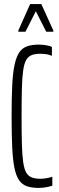

<svg xmlns="http://www.w3.org/2000/svg" viewBox="-20 -915 292 943"><path d="M172 8Q137 8 113 0Q89 -8 74 -29.5Q59 -51 51 -90Q43 -129 40 -191Q37 -253 37 -344Q37 -434 40 -495.5Q43 -557 51.5 -596.5Q60 -636 74.5 -657.5Q89 -679 113 -687.5Q137 -696 172 -696Q183 -696 195 -694.5Q207 -693 218 -690.5Q229 -688 235 -684V-641Q228 -644 218 -646.5Q208 -649 197.5 -650Q187 -651 178 -651Q153 -651 136 -644.5Q119 -638 109 -621Q99 -604 94 -570Q89 -536 87.5 -481Q86 -426 86 -344Q86 -262 87.5 -207Q89 -152 94 -118Q99 -84 109 -67Q119 -50 136 -43.5Q153 -37 178 -37Q193 -37 209.5 -40Q226 -43 237 -47V-3Q228 0 217 2.5Q206 5 194 6.5Q182 8 172 8ZM70 -759V-765L128 -895H183L242 -765V-759H207L156 -860L105 -759Z"/></svg>

Font: Saira UltraCondensed Light
Style: Regular
Weight: 300
Width: 1
Designer: Hector Gatti with collaboration of the Omnibus-Type team
Foundry: Omnibus-Type
Version: Version 1.101